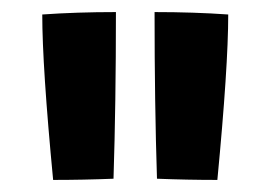

<svg xmlns="http://www.w3.org/2000/svg" viewBox="-20 -859 448 318"><path d="M240 -563Q236 -687 236 -839Q301 -839 358 -835Q358 -749 340 -561Q290 -561 240 -563ZM50 -835Q107 -839 172 -839Q172 -687 168 -563Q118 -561 68 -561Q50 -749 50 -835Z"/></svg>

Font: Otomanopee One
Style: Regular
Weight: 400
Designer: Das Ende der Wildnis
Foundry: Gutenberg Labo
Version: Version 3.005